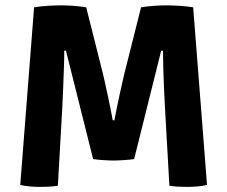

<svg xmlns="http://www.w3.org/2000/svg" viewBox="-20 -710 870 735"><path d="M110.5 -682Q134.5 -686 163.5 -687.8Q192.5 -689.5 213.5 -689.5Q234 -689.5 259.8 -687.8Q285.5 -686 310 -682L374 -428Q376.5 -418.5 381.2 -396.5Q386 -374.5 392 -347.2Q398 -320 403.2 -293.8Q408.5 -267.5 411.5 -249.5H418Q421 -267.5 426.5 -293.8Q432 -320 437.8 -347.2Q443.5 -374.5 448.8 -396.5Q454 -418.5 456 -428L520 -682Q544.5 -686 570.2 -687.8Q596 -689.5 616.5 -689.5Q637 -689.5 666 -687.8Q695 -686 719.5 -682L772.5 -2Q756 2 734.8 3.8Q713.5 5.5 695 5.5Q678 5.5 661.2 4.5Q644.5 3.5 628.5 1L612 -289.5Q610 -324 608.2 -364.2Q606.5 -404.5 605.2 -444.2Q604 -484 604 -516H597L493.5 -101Q476.5 -98.5 453.5 -97Q430.5 -95.5 414.5 -95.5Q399.5 -95.5 376.5 -97Q353.5 -98.5 336.5 -101L232.5 -516H226Q226 -484 224.5 -444.2Q223 -404.5 221.5 -364.2Q220 -324 218 -289.5L201.5 1Q185 3.5 168.5 4.5Q152 5.5 134.5 5.5Q116 5.5 94.8 3.8Q73.5 2 57.5 -2Z"/></svg>

Font: Signika Negative Light
Style: Bold
Weight: 700
Version: Version 2.001